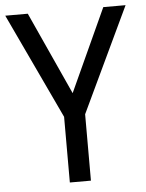

<svg xmlns="http://www.w3.org/2000/svg" viewBox="-52 -756 606 798"><g transform="rotate(-5 251.0 -357.0)"><path d="M251 -369 94 -714H0L207 -274V0H295V-277L502 -714H409Z"/></g></svg>

Font: Noto Sans Sinhala SemiCondensed
Style: Regular
Weight: 400
Width: 4
Designer: Jelle Bosma - Monotype Design Team
Foundry: Monotype Imaging Inc.
Version: Version 2.006